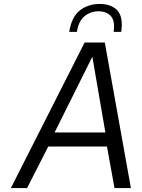

<svg xmlns="http://www.w3.org/2000/svg" viewBox="-20 -951 716 971"><path d="M408 -736H510L642 0H559L521 -210H224L117 0H35ZM513 -281 447 -664 256 -281ZM485 -931Q535 -931 565.5 -906Q596 -881 596 -826Q596 -815 595 -806Q594 -797 593 -790H555Q557 -808 557 -817Q557 -856 535.5 -875Q514 -894 479 -894Q438 -894 407.5 -869Q377 -844 369 -790H330Q342 -865 383.5 -898Q425 -931 485 -931Z"/></svg>

Font: Exo
Style: Italic
Weight: 400
Italic angle: -9°
Designer: Natanael Gama
Foundry: Natanael Gama
Version: Version 1.500; ttfautohint (v1.6)